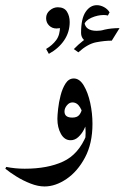

<svg xmlns="http://www.w3.org/2000/svg" viewBox="-45 -542 471 724"><path d="M303.7 -75.2Q303.7 -1 275.6 51.8Q247.6 104.5 205.8 132.8Q164.1 161.1 123 161.1Q98.1 161.1 70.1 150.1Q42 139.2 16.8 123.5Q-8.3 107.9 -24.9 94.2L-21.5 87.4Q12.2 94.2 48.3 94.2Q134.8 94.2 193.1 67.1Q251.5 40 281.2 -33.2ZM273.9 2.9Q277.8 -14.6 277.8 -40.5Q277.8 -66.4 272.7 -93Q267.6 -119.6 256.6 -137.7Q245.6 -155.8 228 -155.8Q216.3 -155.8 207.3 -144.8Q198.2 -133.8 198.2 -121.6Q198.2 -98.6 227.5 -98.6Q245.6 -98.6 253.7 -108.4Q261.7 -118.2 264.6 -132.8L283.2 -84Q280.3 -70.3 271.7 -53.7Q263.2 -37.1 250.2 -25.1Q237.3 -13.2 221.2 -13.2Q198.2 -13.2 184.8 -37.1Q171.4 -61 171.4 -93.8Q171.4 -106.4 174.1 -131.3Q176.8 -156.2 183.6 -182.6Q190.4 -209 202.4 -227.5Q214.4 -246.1 233.4 -246.1Q254.9 -246.1 270.8 -219.7Q286.6 -193.4 295.2 -154.1Q303.7 -114.7 303.7 -75.2Q299.3 -49.3 291.5 -30.3Q283.7 -11.2 273.9 2.9ZM282.7 -383.8Q260.7 -395 260.7 -418.5Q260.7 -471.7 277.8 -497.1Q294.9 -522.5 320.3 -522.5Q333.5 -522.5 346.9 -515.4Q360.4 -508.3 368.2 -495.6L361.8 -483.4Q355.5 -485.4 346.2 -485.4Q323.2 -485.4 299.8 -475.1Q276.4 -464.8 271.5 -446.8L273.4 -458Q276.9 -425.8 319.8 -425.8Q333 -425.8 350.6 -429.7ZM405.8 -436 376.5 -388.7Q349.6 -388.7 317.6 -382.6Q285.6 -376.5 250.5 -344.7L233.4 -356.9Q266.6 -391.1 305.7 -413.6Q344.7 -436 405.8 -436ZM139.2 -338.9 128.9 -357.4Q152.3 -371.1 167 -390.9Q181.6 -410.6 181.2 -442.9L185.1 -438Q183.1 -436.5 177.7 -435.5Q172.4 -434.6 168 -434.6Q151.4 -434.6 140.1 -445.8Q128.9 -457 128.9 -473.6Q128.9 -491.2 142.8 -502.9Q156.7 -514.6 172.9 -514.6Q197.3 -514.6 207.5 -498Q217.8 -481.4 217.8 -459Q217.8 -420.9 197 -390.1Q176.3 -359.4 139.2 -338.9Z"/></svg>

Font: Lateef SemiBold
Style: Regular
Weight: 600
Designer: SIL International
Foundry: SIL International
Version: Version 4.200